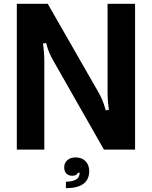

<svg xmlns="http://www.w3.org/2000/svg" viewBox="-20 -783 795 1005"><path d="M68 0V-763H230L493 -304Q505 -284 514 -263Q523 -242 534 -205L550 -209Q543 -257 543 -303V-763H687V0H524L261 -462Q248 -484 239.5 -503.5Q231 -523 221 -558L205 -555Q212 -507 212 -460V0ZM325 168Q355 168 373.5 159Q392 150 395 134Q397 131 397 121H388Q382 137 358 137Q339 137 327.5 125.5Q316 114 316 93Q316 70 332.5 55.5Q349 41 375 41Q409 41 428 61Q447 81 447 113Q447 157 416 179.5Q385 202 325 202Z"/></svg>

Font: Open Sauce Sans
Style: Bold
Weight: 700
Designer: Alfredo Marco Pradil
Foundry: Creative Sauce Fz LLC
Version: Version 1.477